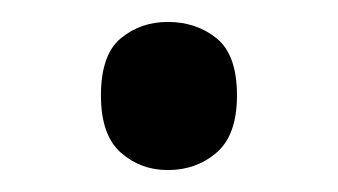

<svg xmlns="http://www.w3.org/2000/svg" viewBox="-20 -141 308 175"><path d="M72 -54Q72 -91 90 -106Q108 -121 133 -121Q159 -121 177.5 -106Q196 -91 196 -54Q196 -18 177.5 -2Q159 14 133 14Q108 14 90 -2Q72 -18 72 -54Z"/></svg>

Font: korean15
Style: Book
Weight: 400
Designer: Jelle Bosma - Monotype Design Team
Foundry: Monotype Imaging Inc.
Version: Version 2.003